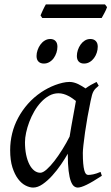

<svg xmlns="http://www.w3.org/2000/svg" viewBox="-20 -827 503 867"><path d="M294.4 -210.4Q297.9 -232.4 302 -256.1Q306.2 -279.8 310.3 -301.8Q314.5 -323.7 317.6 -342Q320.8 -360.4 322.8 -371.1Q315.4 -377 306.6 -383.1Q297.9 -389.2 287.8 -394.3Q277.8 -399.4 266.8 -402.6Q255.9 -405.8 244.1 -405.8Q221.7 -405.8 201.9 -394.8Q182.1 -383.8 165.3 -365.7Q148.4 -347.7 135 -324.5Q121.6 -301.3 112.3 -276.6Q103 -252 97.9 -228Q92.8 -204.1 92.8 -185.1Q92.8 -153.3 98.1 -127.9Q103.5 -102.5 112.8 -84.5Q122.1 -66.4 134.8 -56.6Q147.5 -46.9 162.1 -46.9Q173.8 -46.9 190.7 -61.8Q207.5 -76.7 225.8 -100.3Q244.1 -124 262.2 -153.1Q280.3 -182.1 294.4 -210.4ZM439.9 -33.2Q397.5 -5.4 371.3 7.3Q345.2 20 331.1 20Q322.3 20 314.2 13.9Q306.2 7.8 299.8 -9Q293.5 -25.9 289.8 -55.7Q286.1 -85.4 286.1 -132.8Q273.4 -110.4 255.1 -83.7Q236.8 -57.1 215.8 -33.9Q194.8 -10.7 172.6 4.6Q150.4 20 129.9 20Q113.8 20 95.5 10.7Q77.1 1.5 61.8 -18.8Q46.4 -39.1 36.1 -71Q25.9 -103 25.9 -148.9Q25.9 -187.5 34.9 -224.4Q43.9 -261.2 62 -294.9Q80.1 -328.6 106.2 -358.2Q132.3 -387.7 167 -411.1Q180.2 -419.9 196 -428.2Q211.9 -436.5 228.8 -442.9Q245.6 -449.2 262.2 -453.1Q278.8 -457 293.9 -457Q304.2 -457 314 -454.3Q323.7 -451.7 333 -447.3Q342.3 -442.9 350.6 -437.7Q358.9 -432.6 366.2 -427.7Q377.4 -436 390.1 -443.4Q402.8 -450.7 416 -457L425.8 -439.9Q417.5 -433.1 412.1 -427.7Q406.7 -422.4 402.6 -415.3Q398.4 -408.2 395.5 -397.9Q392.6 -387.7 389.2 -371.1Q381.8 -335.9 375.2 -299.1Q368.7 -262.2 364 -229.5Q359.4 -196.8 356.7 -171.9Q354 -147 354 -136.2Q354 -108.4 355.7 -89.4Q357.4 -70.3 360.4 -58.8Q363.3 -47.4 367.7 -42.2Q372.1 -37.1 377.9 -37.1Q387.7 -37.1 401.1 -39.8Q414.6 -42.5 434.1 -50.8ZM239.3 -616.2Q239.3 -602.5 234.9 -589.1Q230.5 -575.7 222.7 -564.7Q214.8 -553.7 203.4 -546.9Q191.9 -540 178.2 -540Q162.6 -540 153.8 -548.8Q145 -557.6 145 -574.2Q145 -587.4 149.7 -600.8Q154.3 -614.3 162.4 -625.5Q170.4 -636.7 181.9 -643.8Q193.4 -650.9 207 -650.9Q222.2 -650.9 230.7 -641.8Q239.3 -632.8 239.3 -616.2ZM421.4 -616.2Q421.4 -602.5 417 -589.1Q412.6 -575.7 404.5 -564.7Q396.5 -553.7 385 -546.9Q373.5 -540 359.4 -540Q344.2 -540 335.7 -548.8Q327.1 -557.6 327.1 -574.2Q327.1 -587.4 331.5 -600.8Q335.9 -614.3 343.8 -625.5Q351.6 -636.7 362.8 -643.8Q374 -650.9 388.2 -650.9Q403.3 -650.9 412.4 -641.8Q421.4 -632.8 421.4 -616.2ZM463.4 -794.9Q461.9 -789.6 458.7 -782.7Q455.6 -775.9 451.9 -769Q448.2 -762.2 444.8 -755.9Q441.4 -749.5 439 -745.6H170.9L163.1 -757.3Q165 -762.2 168 -768.8Q170.9 -775.4 174.1 -782.2Q177.2 -789.1 180.7 -795.7Q184.1 -802.2 187 -807.1H454.1Z"/></svg>

Font: Gentium Basic
Style: Italic
Weight: 400
Italic angle: -8°
Designer: J. Victor Gaultney and Annie Olsen
Foundry: SIL International
Version: Version 1.102; 2013; Maintenance release